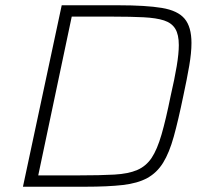

<svg xmlns="http://www.w3.org/2000/svg" viewBox="-20 -708 791 728"><path d="M67 0 214 -688H429Q533 -688 593.5 -678Q654 -668 680 -637Q706 -606 706 -545Q706 -508 697.5 -458.5Q689 -409 675 -344Q656 -252 639 -190.5Q622 -129 598.5 -91Q575 -53 538.5 -33Q502 -13 445.5 -6.5Q389 0 303 0ZM125 -43H278Q360 -43 413.5 -46Q467 -49 500.5 -63.5Q534 -78 555 -109.5Q576 -141 592.5 -198Q609 -255 627 -344Q642 -409 650 -457Q658 -505 658 -537Q658 -577 644.5 -599Q631 -621 602 -630.5Q573 -640 524.5 -642.5Q476 -645 406 -645H252Z"/></svg>

Font: Saira SemiExpanded ExtraLight
Style: Italic
Weight: 250
Width: 6
Italic angle: -12°
Designer: Hector Gatti with collaboration of the Omnibus-Type team
Foundry: Omnibus-Type
Version: Version 1.101